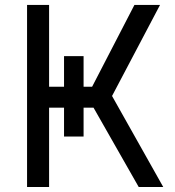

<svg xmlns="http://www.w3.org/2000/svg" viewBox="-20 -747 698 767"><path d="M235.8 -522.7H313.9V-201.7H235.8ZM88.1 0V-727.3H176.1V-400.6H348L517 -727.3H619.3L427.6 -363.6L632.1 0H534.1L353.7 -316.8H176.1V0Z"/></svg>

Font: InterMG
Style: Regular
Weight: 400
Designer: Rasmus Andersson
Foundry: rsms
Version: Version 3.019;December 26, 2023;FontCreator 15.0.0.2955 64-b